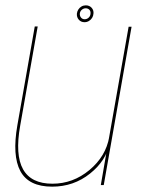

<svg xmlns="http://www.w3.org/2000/svg" viewBox="-20 -692 531 718"><path d="M357 0H368L472 -592H461L377 -116ZM121 -593H110L45 -224Q25 -110 56.2 -52Q87.5 6 175 6Q255.5 6 316.8 -43Q378 -92 389.5 -156.5L388.5 -180Q376 -107.5 314.5 -56.2Q253 -5 176 -5Q96.5 -5 66.2 -59Q36 -113 55.5 -222ZM296 -609Q305 -609 312.5 -613.5Q320 -618 324.5 -625.2Q329 -632.5 329.5 -641Q331 -653.5 322.8 -662.8Q314.5 -672 301 -672Q292 -672 284.8 -667.8Q277.5 -663.5 273 -656.5Q268.5 -649.5 267.5 -641Q266.5 -627.5 274.8 -618.2Q283 -609 296 -609ZM296.5 -620Q288.5 -620 283.2 -626Q278 -632 278.5 -641Q279.5 -650 286 -655.5Q292.5 -661 300.5 -661Q309 -661 314.2 -655.5Q319.5 -650 318.5 -641Q318 -632 311.5 -626Q305 -620 296.5 -620Z"/></svg>

Font: Anybody UltraCondensed Thin Thin
Style: Italic
Weight: 250
Italic angle: -10°
Version: Version 1.111